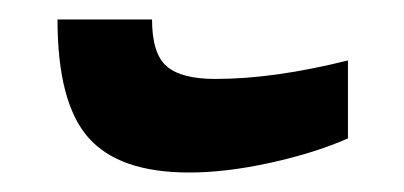

<svg xmlns="http://www.w3.org/2000/svg" viewBox="-20 -370 415 197"><path d="M174 -193Q212 -193 257.5 -203Q303 -213 337 -228V-308Q261 -289 201 -289Q166 -289 151 -302Q136 -315 136 -350H39Q39 -265 70.5 -229Q102 -193 174 -193Z"/></svg>

Font: Noto Sans Armenian Condensed Semi
Style: Regular
Weight: 600
Width: 3
Designer: Monotype Design Team
Foundry: Monotype Imaging Inc.
Version: Version 1.901